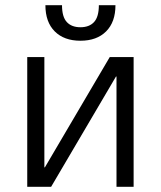

<svg xmlns="http://www.w3.org/2000/svg" viewBox="-20 -720 620 740"><path d="M85 -500H151V-75H153L403 -500H495V0H429V-425H427L177 0H85ZM290 -563Q227 -563 191 -599Q155 -635 155 -700H219Q219 -655 237.5 -635Q256 -615 290 -615Q324 -615 342.5 -635Q361 -655 361 -700H425Q425 -635 389 -599Q353 -563 290 -563Z"/></svg>

Font: PT Root UI
Style: Regular
Weight: 400
Designer: Vitaly Kuzmin
Foundry: ParaType Ltd.
Version: Version 2.001G